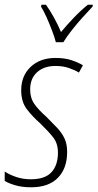

<svg xmlns="http://www.w3.org/2000/svg" viewBox="-27 -785 414 815"><path d="M105 10Q67 10 38 1.5Q9 -7 -7 -17V-57Q12 -44 41 -34Q70 -24 104 -24Q164 -24 191.5 -54Q219 -84 219 -137Q219 -176 199 -201.5Q179 -227 144 -261Q110 -291 86.5 -322Q63 -353 63 -402Q63 -463 103 -501Q143 -539 209 -539Q248 -539 276.5 -529.5Q305 -520 325 -508L308 -477Q290 -488 265 -496.5Q240 -505 208 -505Q160 -505 130.5 -478.5Q101 -452 101 -405Q101 -369 119 -343.5Q137 -318 170 -289Q195 -264 215 -243Q235 -222 246.5 -198Q258 -174 258 -140Q258 -70 218.5 -30Q179 10 105 10ZM210 -606Q205 -626 194 -655Q183 -684 170.5 -712Q158 -740 147 -757L149 -765H168Q184 -743 201.5 -711.5Q219 -680 232 -649Q256 -678 285.5 -709Q315 -740 346 -765H367L366 -757Q348 -738 324 -711.5Q300 -685 278 -657Q256 -629 242 -606Z"/></svg>

Font: Noto Sans Condensed ExtraLight
Style: Italic
Weight: 200
Width: 3
Italic angle: -12°
Designer: Monotype Design Team
Foundry: Monotype Imaging Inc.
Version: Version 2.013; ttfautohint (v1.8.4.7-5d5b)